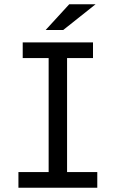

<svg xmlns="http://www.w3.org/2000/svg" viewBox="-20 -892 540 896"><path d="M414 -694V-621H293V-89H434V-16H66V-89H207V-621H86V-694ZM303 -872H426L275 -752H193Z"/></svg>

Font: D2Coding ligature
Style: Regular
Weight: 400
Monospace: yes
Designer: Yong-Rak Park; Jeong-Hwan Yoon; Sang-Min Lee;
Foundry: NHN Corporation
Version: Version 1.3.2; Build 20180524